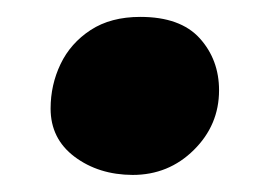

<svg xmlns="http://www.w3.org/2000/svg" viewBox="-20 -465 323 225"><path d="M135.4 -260Q95.6 -260.2 67.4 -281.3Q39.3 -302.4 39.3 -337.8Q39.3 -365.6 51 -390Q62.7 -414.4 86.2 -429.8Q109.8 -445.2 144.4 -445.2Q191.3 -445.2 214 -420.2Q236.7 -395.1 236.7 -359.2Q236.7 -318.4 207.1 -289.2Q177.6 -260 135.4 -260Z"/></svg>

Font: Playpen Sans Thai
Style: Regular
Weight: 400
Designer: Sirin Gunkloy, Laura Meseguer, Veronika Burian, José Scaglione
Foundry: TypeTogether
Version: Version 2.000